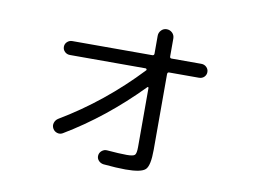

<svg xmlns="http://www.w3.org/2000/svg" viewBox="-72 -734 1144 862"><g transform="rotate(10 500.0 -303.0)"><path d="M213.9 -439.5Q200.2 -439.5 190.4 -448.7Q180.7 -458 180.7 -471.2Q180.7 -484.4 190.4 -493.7Q200.2 -502.9 213.9 -502.9H578.1Q586.9 -502.9 586.9 -511.7V-592.8Q586.9 -607.4 597.2 -618.2Q607.4 -628.9 622.1 -628.9Q636.7 -628.9 647.5 -618.7Q658.2 -608.4 658.2 -592.8V-511.7Q658.2 -502.9 666 -502.9H801.8Q815.4 -502.9 825.2 -493.7Q835 -484.4 835 -471.2Q835 -458 825.7 -448.7Q816.4 -439.5 801.8 -439.5H666Q658.2 -439.5 658.2 -429.7V-85Q658.2 -13.7 639.2 4.9Q620.1 23.4 548.8 23.4Q508.8 23.4 447.3 17.6Q433.6 15.6 424.8 5.9Q416 -3.9 417 -16.6Q418 -30.3 428.7 -39.1Q439.5 -47.9 452.1 -46.9Q509.8 -42 543 -42Q572.3 -42 579.6 -49.3Q586.9 -56.6 586.9 -85.9V-355.5Q586.9 -357.4 584.5 -358.4Q582 -359.4 581.1 -357.4Q422.9 -195.3 243.2 -87.9Q231.4 -81.1 218.3 -85Q205.1 -88.9 198.2 -101.1Q191.4 -113.3 195.3 -126.5Q199.2 -139.6 210.9 -147.5Q404.3 -262.7 563.5 -431.6Q565.4 -433.6 563.5 -436.5Q561.5 -439.5 559.6 -439.5Z"/></g></svg>

Font: Rounded Mgen+ 1m regular
Style: Regular
Weight: 400
Designer: [Source Han Sans]
Ryoko NISHIZUKA  (kana & ideographs); Paul D. Hunt (Latin, Greek & Cyrillic); Wenlong ZHANG  (bopomofo
Version: Version 1.059.20150602